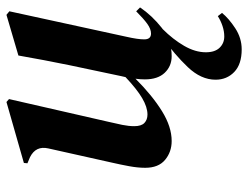

<svg xmlns="http://www.w3.org/2000/svg" viewBox="-107 -430 769 595"><g transform="rotate(-90 277.5 -132.5)"><path d="M138 15Q104 15 79.5 -5.5Q55 -26 55 -67Q55 -90 60 -117Q65 -144 71 -170L115 -367Q124 -406 88 -424L69 -432L70 -443L259 -497L268 -489L198 -183Q192 -158 188 -138Q184 -118 184 -101Q184 -79 194 -69.5Q204 -60 220 -60Q243 -60 271 -76.5Q299 -93 336 -128Q337 -134 339 -141L373 -302Q381 -341 388.5 -380.5Q396 -420 403 -460L529 -497L540 -488L461 -125Q453 -90 453 -70Q453 -49 471 -49Q485 -49 501 -60.5Q517 -72 540 -95L552 -83Q527 -46 488.5 -15.5Q450 15 401 15Q370 15 349.5 -6.5Q329 -28 329 -68Q329 -83 331 -97Q279 -45 230.5 -15Q182 15 138 15ZM328 151Q328 106 367 65Q406 24 458 -13H485Q453 19 433 53.5Q413 88 413 121Q413 149 427 163.5Q441 178 462 178Q478 178 494.5 172.5Q511 167 525 158L535 171Q518 192 487.5 212Q457 232 422 232Q376 232 352 209Q328 186 328 151Z"/></g></svg>

Font: DM Serif Display
Style: Italic
Weight: 400
Italic angle: -12°
Designer: Colophon Foundry, Frank Grießhammer
Foundry: Colophon Foundry
Version: Version 5.100; ttfautohint (v1.8.2)